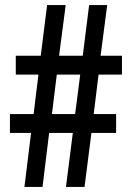

<svg xmlns="http://www.w3.org/2000/svg" viewBox="-20 -734 515 754"><path d="M367 -441H459V-515H375L401 -714H330L305 -515H212L238 -714H165L140 -515H42V-441H131L112 -286H19V-212H102L76 0H147L173 -212H266L239 0H312L339 -212H436V-286H348ZM184 -286 203 -441H295L275 -286Z"/></svg>

Font: Noto Sans Myanmar ExtraCondensed Medium
Style: Regular
Weight: 500
Width: 2
Designer: Monotype Design Team
Foundry: Monotype Imaging Inc.
Version: Version 2.107